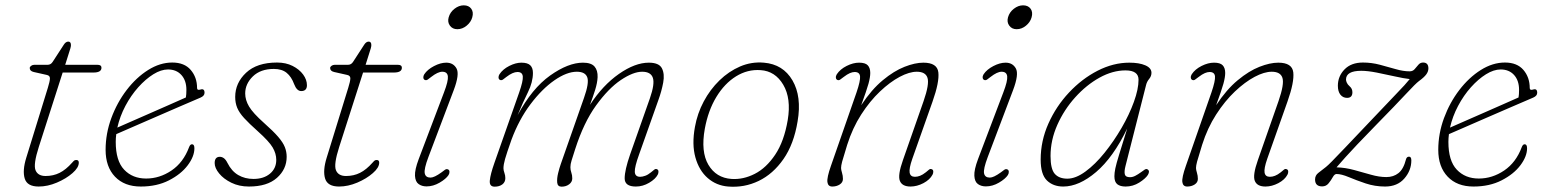

<svg xmlns="http://www.w3.org/2000/svg" viewBox="-20 -692 5808 720"><path d="M155.5 -411 106.5 -422Q91.5 -425.5 91.5 -437Q91.5 -441.5 96.8 -445.2Q102 -449 108.5 -449H158.5Q170.5 -449 177.5 -460L219 -524Q226.5 -536 236 -536Q246 -536 246 -523Q246 -518 244 -511Q242 -504 239 -495L224.5 -449H345.5Q360.5 -449 360.5 -438Q360.5 -420 330.5 -420H215L125.5 -141Q104.5 -75.5 113.2 -53.8Q122 -32 151 -32Q180 -32 203.5 -43.8Q227 -55.5 250.5 -82Q256.5 -89 259.2 -90.5Q262 -92 266.5 -92Q275.5 -92 275.5 -82Q275.5 -63.5 251.8 -42.8Q228 -22 193.2 -7.2Q158.5 7.5 125 7.5Q82 7.5 72.8 -22.2Q63.5 -52 78.5 -100.5L159.5 -363Q167 -387 167.2 -397.8Q167.5 -408.5 155.5 -411Z M709 -136Q709 -105.5 684 -72.2Q659 -39 613.8 -15.8Q568.5 7.5 508 7.5Q446.5 7.5 411.2 -29.5Q376 -66.5 376 -130Q376 -191 397.5 -249.2Q419 -307.5 455 -354.5Q491 -401.5 535.5 -429.5Q580 -457.5 626 -457.5Q671.5 -457.5 695.2 -429.8Q719 -402 719 -362Q719 -352.5 731 -356Q747 -361.5 747 -344Q747 -332.5 732 -326Q695.5 -310.5 648.2 -290Q601 -269.5 553.8 -249Q506.5 -228.5 469.2 -212.2Q432 -196 416 -189Q414 -174 414 -160Q414 -89 445.5 -55.8Q477 -22.5 528 -22.5Q578.5 -22.5 623 -52.5Q667.5 -82.5 689 -140Q693 -151 700 -151Q709 -151 709 -136ZM610 -431.5Q584 -431.5 555 -413.5Q526 -395.5 498.5 -364.8Q471 -334 450.2 -294.8Q429.5 -255.5 420 -213.5Q438 -221.5 469 -235Q500 -248.5 537 -264.8Q574 -281 610.8 -297.2Q647.5 -313.5 677 -326.5Q679 -337.5 679 -355Q679 -390 660.2 -410.8Q641.5 -431.5 610 -431.5Z M930.5 -21Q969 -21 992.5 -40.8Q1016 -60.5 1016 -92.5Q1016 -116 1002.5 -139Q989 -162 946.5 -200Q914 -229 895.5 -249.2Q877 -269.5 869.5 -287.8Q862 -306 862 -328.5Q862 -381 902.8 -419.2Q943.5 -457.5 1019 -457.5Q1052 -457.5 1077.2 -444.8Q1102.5 -432 1116.8 -412.5Q1131 -393 1131 -372.5Q1131 -350.5 1109.5 -350.5Q1093 -350.5 1083 -376.5Q1073 -404 1055 -418.8Q1037 -433.5 1007 -433.5Q957 -433.5 928.2 -405.5Q899.5 -377.5 899.5 -341.5Q899.5 -317 914 -292.5Q928.5 -268 970 -231Q1005 -200 1023.2 -178.8Q1041.5 -157.5 1048.2 -140.2Q1055 -123 1055 -104Q1055 -57.5 1018.5 -25Q982 7.5 913.5 7.5Q876.5 7.5 847.5 -6.8Q818.5 -21 801.8 -41.5Q785 -62 785 -80.5Q785 -104 804.5 -104Q812 -104 819.2 -99Q826.5 -94 833 -81Q848.5 -50 873.5 -35.5Q898.5 -21 930.5 -21Z M1282 -411 1233 -422Q1218 -425.5 1218 -437Q1218 -441.5 1223.2 -445.2Q1228.5 -449 1235 -449H1285Q1297 -449 1304 -460L1345.5 -524Q1353 -536 1362.5 -536Q1372.5 -536 1372.5 -523Q1372.5 -518 1370.5 -511Q1368.5 -504 1365.5 -495L1351 -449H1472Q1487 -449 1487 -438Q1487 -420 1457 -420H1341.5L1252 -141Q1231 -75.5 1239.8 -53.8Q1248.5 -32 1277.5 -32Q1306.5 -32 1330 -43.8Q1353.5 -55.5 1377 -82Q1383 -89 1385.8 -90.5Q1388.5 -92 1393 -92Q1402 -92 1402 -82Q1402 -63.5 1378.2 -42.8Q1354.5 -22 1319.8 -7.2Q1285 7.5 1251.5 7.5Q1208.5 7.5 1199.2 -22.2Q1190 -52 1205 -100.5L1286 -363Q1293.5 -387 1293.8 -397.8Q1294 -408.5 1282 -411Z M1695 -582.5Q1677 -582.5 1667.2 -595.8Q1657.5 -609 1662.5 -627Q1668 -646.5 1684.5 -659.2Q1701 -672 1719 -672Q1738 -672 1747.2 -659.2Q1756.5 -646.5 1751 -627Q1746 -609 1730 -595.8Q1714 -582.5 1695 -582.5ZM1586.5 -103Q1569.5 -58 1572.8 -42Q1576 -26 1594.5 -26Q1608.5 -26 1635.5 -45.5Q1642.5 -51 1648.5 -55.2Q1654.5 -59.5 1660.5 -56.5Q1665 -54.5 1665.5 -48.2Q1666 -42 1662 -35.5Q1652.5 -21 1628.5 -7Q1604.5 7 1579.5 7Q1562 7 1549.8 -1.8Q1537.5 -10.5 1536.2 -32.8Q1535 -55 1550 -95L1645 -345.5Q1661.5 -388.5 1659.5 -405.8Q1657.5 -423 1638.5 -423Q1622 -423 1597 -403.5Q1590.5 -398.5 1584.5 -394Q1578.5 -389.5 1572.5 -392.5Q1568 -395 1567.5 -401Q1567 -407 1571 -413.5Q1583 -431.5 1607.5 -444.2Q1632 -457 1653.5 -457Q1680 -457 1692 -435.2Q1704 -413.5 1681.5 -354Z M2083 -77 2170 -325Q2190 -381.5 2182.2 -402.2Q2174.5 -423 2143 -423Q2105.5 -423 2059 -390.8Q2012.5 -358.5 1969.2 -301Q1926 -243.5 1898 -168Q1880 -117 1874 -95.8Q1868 -74.5 1868 -61Q1868 -53.5 1871.5 -43.8Q1875 -34 1875 -24Q1875 -9 1863.8 -0.5Q1852.5 8 1835 8Q1814.5 8 1816.8 -15.2Q1819 -38.5 1834 -81L1927 -345.5Q1942 -388.5 1940.5 -405.2Q1939 -422 1920.5 -422Q1903 -422 1879 -403.5Q1872.5 -398.5 1866.5 -394Q1860.5 -389.5 1854.5 -392.5Q1850 -395 1849.5 -401Q1849 -407 1853 -413.5Q1865.5 -432.5 1889.8 -444.8Q1914 -457 1935 -457Q1958.5 -457 1968.5 -447.2Q1978.5 -437.5 1978.5 -418.5Q1978.5 -384 1959.8 -346.2Q1941 -308.5 1921 -260Q1975 -360.5 2043 -408.8Q2111 -457 2166 -457Q2197 -457 2209.5 -442.5Q2222 -428 2221 -402.5Q2220 -381 2211.8 -354.8Q2203.5 -328.5 2192.5 -299Q2240.5 -372.5 2301 -414.8Q2361.5 -457 2413 -457Q2451.5 -457 2462.2 -435.8Q2473 -414.5 2467 -382.2Q2461 -350 2449 -317L2377 -114Q2359.5 -66 2360.5 -47.5Q2361.5 -29 2380.5 -29Q2389 -29 2399.5 -32.8Q2410 -36.5 2421.5 -46Q2428.5 -52 2433.8 -56Q2439 -60 2444.5 -57Q2449 -55 2449.2 -48.8Q2449.5 -42.5 2446.5 -37Q2438 -20.5 2414.2 -6.5Q2390.5 7.5 2364.5 7.5Q2322.5 7.5 2322.5 -23.2Q2322.5 -54 2343 -113L2417 -323Q2436 -377.5 2428.2 -400.2Q2420.5 -423 2388 -423Q2354.5 -423 2308 -391.8Q2261.5 -360.5 2215.2 -296.5Q2169 -232.5 2137 -133Q2128 -104.5 2123.5 -90.5Q2119 -76.5 2119 -65Q2119 -54.5 2122.5 -44.8Q2126 -35 2126 -23Q2126 -9.5 2114.2 -0.8Q2102.5 8 2086 8Q2071 8 2069.5 -7.2Q2068 -22.5 2073 -42.8Q2078 -63 2083 -77Z M2844.5 -457Q2916.5 -451 2951.8 -390.5Q2987 -330 2971 -237Q2957 -151.5 2918 -95.5Q2879 -39.5 2825 -13.5Q2771 12.5 2710.5 7.5Q2666.5 4 2634 -24.2Q2601.5 -52.5 2587.8 -101.5Q2574 -150.5 2586 -216Q2595 -266.5 2619 -311.5Q2643 -356.5 2678 -390.5Q2713 -424.5 2755.5 -442.8Q2798 -461 2844.5 -457ZM2723 -21Q2767 -18 2810.2 -40Q2853.5 -62 2887 -112Q2920.5 -162 2934 -242Q2947.5 -323 2917.2 -374.2Q2887 -425.5 2832 -429Q2783.5 -432.5 2740.2 -405.8Q2697 -379 2666.2 -328.2Q2635.5 -277.5 2623 -209Q2607.5 -123 2636.5 -74Q2665.5 -25 2723 -21Z M3119.5 -392.5Q3115 -395 3114.5 -401Q3114 -407 3118 -413.5Q3130.5 -432.5 3155 -444.8Q3179.5 -457 3201.5 -457Q3225 -457 3234.2 -447Q3243.5 -437 3243.5 -418.5Q3243.5 -402.5 3236.8 -378Q3230 -353.5 3209.5 -297.5Q3248.5 -356.5 3290.5 -391.2Q3332.5 -426 3372 -441.5Q3411.5 -457 3442.5 -457Q3494.5 -457 3498.8 -420.8Q3503 -384.5 3477 -311L3401 -96Q3388.5 -60 3391.2 -44.5Q3394 -29 3411 -29Q3420.5 -29 3430.2 -32.8Q3440 -36.5 3452 -46Q3459 -52 3464 -56Q3469 -60 3475 -57Q3479.5 -55 3479.8 -48.8Q3480 -42.5 3477 -37Q3467 -18 3442.8 -5.2Q3418.5 7.5 3394.5 7.5Q3363 7.5 3354.5 -13.8Q3346 -35 3366 -91.5L3443.5 -313Q3465.5 -376.5 3458.2 -399.8Q3451 -423 3418 -423Q3390 -423 3353.8 -403.8Q3317.5 -384.5 3279.8 -348.8Q3242 -313 3209.5 -262.5Q3177 -212 3157 -149Q3142 -101 3138 -85.8Q3134 -70.5 3134 -62Q3134 -55.5 3137.5 -44.2Q3141 -33 3141 -21Q3141 -8 3129 -0.2Q3117 7.5 3101 7.5Q3085 7.5 3082.8 -9.2Q3080.5 -26 3096 -70L3192 -345.5Q3207 -389.5 3205.2 -405.8Q3203.5 -422 3185 -422Q3177 -422 3167 -417.8Q3157 -413.5 3144 -403.5Q3136.5 -398 3131 -393.8Q3125.5 -389.5 3119.5 -392.5Z M3792.5 -582.5Q3774.5 -582.5 3764.8 -595.8Q3755 -609 3760 -627Q3765.5 -646.5 3782 -659.2Q3798.5 -672 3816.5 -672Q3835.5 -672 3844.8 -659.2Q3854 -646.5 3848.5 -627Q3843.5 -609 3827.5 -595.8Q3811.5 -582.5 3792.5 -582.5ZM3684 -103Q3667 -58 3670.2 -42Q3673.5 -26 3692 -26Q3706 -26 3733 -45.5Q3740 -51 3746 -55.2Q3752 -59.5 3758 -56.5Q3762.5 -54.5 3763 -48.2Q3763.5 -42 3759.5 -35.5Q3750 -21 3726 -7Q3702 7 3677 7Q3659.5 7 3647.2 -1.8Q3635 -10.5 3633.8 -32.8Q3632.5 -55 3647.5 -95L3742.5 -345.5Q3759 -388.5 3757 -405.8Q3755 -423 3736 -423Q3719.5 -423 3694.5 -403.5Q3688 -398.5 3682 -394Q3676 -389.5 3670 -392.5Q3665.5 -395 3665 -401Q3664.5 -407 3668.5 -413.5Q3680.5 -431.5 3705 -444.2Q3729.5 -457 3751 -457Q3777.5 -457 3789.5 -435.2Q3801.5 -413.5 3779 -354Z M4200.5 -69Q4195.5 -49.5 4198 -38.5Q4200.5 -27.5 4217.5 -27.5Q4227.5 -27.5 4237.5 -32.8Q4247.5 -38 4258.5 -46Q4267.5 -53 4273 -56.2Q4278.5 -59.5 4283 -57Q4293.5 -51 4284.5 -36Q4275.5 -22 4252 -7.2Q4228.5 7.5 4201 7.5Q4181 7.5 4170 -1Q4159 -9.5 4159 -31Q4159 -43.5 4162.5 -60.5Q4166 -77.5 4176.5 -111.5Q4187 -145.5 4207 -210Q4154.5 -101.5 4090.5 -47Q4026.5 7.5 3967 7.5Q3929.5 7.5 3906 -15.2Q3882.5 -38 3882.5 -93.5Q3882.5 -163.5 3911.5 -228.5Q3940.5 -293.5 3988.8 -345Q4037 -396.5 4096 -426.8Q4155 -457 4215 -457Q4252 -457 4275 -447Q4298 -437 4298 -419Q4298 -406.5 4289.5 -396.2Q4281 -386 4278 -374ZM3919.5 -107Q3919.5 -58 3935.5 -40Q3951.5 -22 3982.5 -22Q4014 -22 4050.5 -48.8Q4087 -75.5 4122 -119Q4157 -162.5 4186 -212.5Q4215 -262.5 4232.2 -310.2Q4249.5 -358 4249.5 -393Q4249.5 -428 4200.5 -428Q4152.5 -428 4103.2 -400.8Q4054 -373.5 4012.2 -327.2Q3970.5 -281 3945 -223.8Q3919.5 -166.5 3919.5 -107Z M4450.5 -392.5Q4446 -395 4445.5 -401Q4445 -407 4449 -413.5Q4461.5 -432.5 4486 -444.8Q4510.5 -457 4532.5 -457Q4556 -457 4565.2 -447Q4574.5 -437 4574.5 -418.5Q4574.5 -402.5 4567.8 -378Q4561 -353.5 4540.5 -297.5Q4579.5 -356.5 4621.5 -391.2Q4663.5 -426 4703 -441.5Q4742.5 -457 4773.5 -457Q4825.5 -457 4829.8 -420.8Q4834 -384.5 4808 -311L4732 -96Q4719.5 -60 4722.2 -44.5Q4725 -29 4742 -29Q4751.5 -29 4761.2 -32.8Q4771 -36.5 4783 -46Q4790 -52 4795 -56Q4800 -60 4806 -57Q4810.5 -55 4810.8 -48.8Q4811 -42.5 4808 -37Q4798 -18 4773.8 -5.2Q4749.5 7.5 4725.5 7.5Q4694 7.5 4685.5 -13.8Q4677 -35 4697 -91.5L4774.5 -313Q4796.5 -376.5 4789.2 -399.8Q4782 -423 4749 -423Q4721 -423 4684.8 -403.8Q4648.5 -384.5 4610.8 -348.8Q4573 -313 4540.5 -262.5Q4508 -212 4488 -149Q4473 -101 4469 -85.8Q4465 -70.5 4465 -62Q4465 -55.5 4468.5 -44.2Q4472 -33 4472 -21Q4472 -8 4460 -0.2Q4448 7.5 4432 7.5Q4416 7.5 4413.8 -9.2Q4411.5 -26 4427 -70L4523 -345.5Q4538 -389.5 4536.2 -405.8Q4534.5 -422 4516 -422Q4508 -422 4498 -417.8Q4488 -413.5 4475 -403.5Q4467.5 -398 4462 -393.8Q4456.5 -389.5 4450.5 -392.5Z M5272.5 -90.5Q5272.5 -52.5 5246.2 -22.5Q5220 7.5 5174 7.5Q5136 7.5 5101 -4.2Q5066 -16 5038 -27.8Q5010 -39.5 4992 -39.5Q4984.5 -39.5 4978 -27.8Q4971.5 -16 4962.2 -4.5Q4953 7 4938 7Q4911.5 7 4911.5 -19Q4911.5 -34.5 4924.2 -44Q4937 -53.5 4952.5 -66Q4960 -72 4974.8 -87Q4989.5 -102 5023 -137Q5056.5 -172 5119 -238Q5182.5 -305.5 5217.2 -341.2Q5252 -377 5266.5 -395.5Q5244 -398 5210.5 -405.5Q5177 -413 5142.8 -419.8Q5108.5 -426.5 5085 -426.5Q5027.5 -426.5 5027.5 -393.5Q5027.5 -389 5030.5 -382Q5033.5 -375 5041.5 -368Q5051.5 -359.5 5051.5 -346Q5051.5 -325 5031.5 -325Q5016 -325 5006.5 -337Q4997 -349 4997 -370.5Q4997 -406 5022 -431.8Q5047 -457.5 5091 -457.5Q5123.5 -457.5 5154.5 -449.2Q5185.5 -441 5213.8 -432.8Q5242 -424.5 5266 -424.5Q5278 -424.5 5285 -432.8Q5292 -441 5299 -449.2Q5306 -457.5 5316.5 -457.5Q5336.5 -457.5 5336.5 -435.5Q5336.5 -424 5328.5 -413Q5320.5 -402 5300.5 -387.5Q5289 -379 5252.2 -339.5Q5215.5 -300 5140 -223Q5097 -179 5070 -150.5Q5043 -122 5025.2 -102.2Q5007.5 -82.5 4992 -64.5Q5025 -63.5 5057.8 -54.5Q5090.5 -45.5 5121.2 -36.8Q5152 -28 5179 -28Q5205.5 -28 5224.2 -42.8Q5243 -57.5 5252.5 -94.5Q5255 -104.5 5264 -104.5Q5272.5 -104.5 5272.5 -90.5Z M5706.5 -136Q5706.5 -105.5 5681.5 -72.2Q5656.5 -39 5611.2 -15.8Q5566 7.5 5505.5 7.5Q5444 7.5 5408.8 -29.5Q5373.5 -66.5 5373.5 -130Q5373.5 -191 5395 -249.2Q5416.5 -307.5 5452.5 -354.5Q5488.5 -401.5 5533 -429.5Q5577.5 -457.5 5623.5 -457.5Q5669 -457.5 5692.8 -429.8Q5716.5 -402 5716.5 -362Q5716.5 -352.5 5728.5 -356Q5744.5 -361.5 5744.5 -344Q5744.5 -332.5 5729.5 -326Q5693 -310.5 5645.8 -290Q5598.5 -269.5 5551.2 -249Q5504 -228.5 5466.8 -212.2Q5429.5 -196 5413.5 -189Q5411.5 -174 5411.5 -160Q5411.5 -89 5443 -55.8Q5474.5 -22.5 5525.5 -22.5Q5576 -22.5 5620.5 -52.5Q5665 -82.5 5686.5 -140Q5690.5 -151 5697.5 -151Q5706.5 -151 5706.5 -136ZM5607.5 -431.5Q5581.5 -431.5 5552.5 -413.5Q5523.5 -395.5 5496 -364.8Q5468.5 -334 5447.8 -294.8Q5427 -255.5 5417.5 -213.5Q5435.5 -221.5 5466.5 -235Q5497.5 -248.5 5534.5 -264.8Q5571.5 -281 5608.2 -297.2Q5645 -313.5 5674.5 -326.5Q5676.5 -337.5 5676.5 -355Q5676.5 -390 5657.8 -410.8Q5639 -431.5 5607.5 -431.5Z"/></svg>

Font: Fraunces 9pt SuperSoft Thin
Style: Italic
Weight: 100
Italic angle: -16°
Version: Version 1.000;[0bf87f6ff]